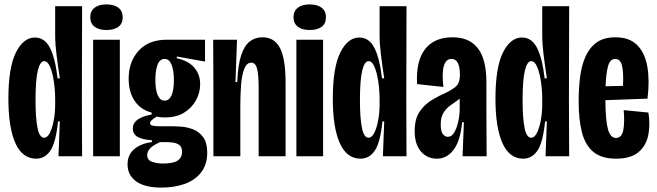

<svg xmlns="http://www.w3.org/2000/svg" viewBox="-20 -708 2978 870"><path d="M144 11Q81 11 49.5 -60Q18 -131 18 -261Q18 -402 52 -470Q86 -538 138 -538Q182 -538 206 -492Q230 -446 241 -353H251Q242 -412 236 -461Q230 -510 230 -546V-680H352L351 -250L352 0H245L251 -158H243Q233 -61 208 -25Q183 11 144 11ZM180 -84Q195 -84 206 -106Q217 -128 223.5 -162.5Q230 -197 230 -236V-257Q230 -299 224 -339Q218 -379 207 -405Q196 -431 180 -431Q162 -431 151.5 -389Q141 -347 141 -254Q141 -173 150 -128.5Q159 -84 180 -84Z M402 0V-528H523V0ZM462 -572Q428 -572 408.5 -587Q389 -602 389 -630Q389 -658 408.5 -673Q428 -688 462 -688Q497 -688 516.5 -673Q536 -658 536 -630Q536 -601 516.5 -586.5Q497 -572 462 -572Z M712 142Q635 142 596.5 113.5Q558 85 558 37Q558 -7 588.5 -32.5Q619 -58 668 -64V-73Q632 -74 607 -86Q582 -98 582 -126Q582 -174 667 -189V-198Q618 -210 590.5 -250.5Q563 -291 563 -351Q563 -429 608.5 -478.5Q654 -528 735 -528H909V-429L781 -452V-444Q833 -433 860 -402Q887 -371 887 -326Q887 -289 868.5 -254.5Q850 -220 815 -198Q780 -176 728 -176Q721 -176 710 -176.5Q699 -177 691 -180Q660 -163 660 -149Q660 -142 670.5 -139Q681 -136 699 -136H756Q775 -136 802 -134Q829 -132 856 -121.5Q883 -111 901 -86Q919 -61 919 -16Q919 38 891 73.5Q863 109 816.5 125.5Q770 142 712 142ZM726 -252Q747 -252 757.5 -276.5Q768 -301 768 -345Q768 -388 757.5 -414.5Q747 -441 726 -441Q704 -441 694 -415Q684 -389 684 -346Q684 -302 694.5 -277Q705 -252 726 -252ZM717 33Q767 33 786 19Q805 5 805 -19Q805 -42 792.5 -51Q780 -60 763.5 -62Q747 -64 734 -64H705Q672 -49 659.5 -35Q647 -21 647 -6Q647 18 670 25.5Q693 33 717 33Z M947 0V-302L946 -528H1054L1047 -336H1055Q1058 -412 1072.5 -456.5Q1087 -501 1111.5 -520Q1136 -539 1169 -539Q1224 -539 1249 -490Q1274 -441 1274 -335V0H1152V-307Q1152 -369 1145 -396.5Q1138 -424 1119 -424Q1098 -424 1087 -396.5Q1076 -369 1072.5 -324.5Q1069 -280 1069 -229V0Z M1323 0V-528H1444V0ZM1383 -572Q1349 -572 1329.5 -587Q1310 -602 1310 -630Q1310 -658 1329.5 -673Q1349 -688 1383 -688Q1418 -688 1437.5 -673Q1457 -658 1457 -630Q1457 -601 1437.5 -586.5Q1418 -572 1383 -572Z M1614 11Q1551 11 1519.5 -60Q1488 -131 1488 -261Q1488 -402 1522 -470Q1556 -538 1608 -538Q1652 -538 1676 -492Q1700 -446 1711 -353H1721Q1712 -412 1706 -461Q1700 -510 1700 -546V-680H1822L1821 -250L1822 0H1715L1721 -158H1713Q1703 -61 1678 -25Q1653 11 1614 11ZM1650 -84Q1665 -84 1676 -106Q1687 -128 1693.5 -162.5Q1700 -197 1700 -236V-257Q1700 -299 1694 -339Q1688 -379 1677 -405Q1666 -431 1650 -431Q1632 -431 1621.5 -389Q1611 -347 1611 -254Q1611 -173 1620 -128.5Q1629 -84 1650 -84Z M1960 11Q1915 11 1887 -22Q1859 -55 1859 -114Q1859 -170 1882 -203Q1905 -236 1938 -255.5Q1971 -275 2001 -288Q2041 -308 2052.5 -323.5Q2064 -339 2064 -369Q2064 -441 2026 -441Q1975 -441 1989 -314L1870 -327Q1864 -430 1905.5 -484.5Q1947 -539 2031 -539Q2107 -539 2145.5 -489Q2184 -439 2184 -335V-212Q2184 -159 2184.5 -106Q2185 -53 2185 0H2076Q2078 -39 2079 -77.5Q2080 -116 2082 -154H2074Q2066 -70 2035.5 -29.5Q2005 11 1960 11ZM2009 -88Q2027 -88 2038.5 -108Q2050 -128 2056.5 -157.5Q2063 -187 2063 -214V-261Q2044 -246 2024.5 -233Q2005 -220 1991 -199.5Q1977 -179 1977 -144Q1977 -112 1987 -100Q1997 -88 2009 -88Z M2351 11Q2288 11 2256.5 -60Q2225 -131 2225 -261Q2225 -402 2259 -470Q2293 -538 2345 -538Q2389 -538 2413 -492Q2437 -446 2448 -353H2458Q2449 -412 2443 -461Q2437 -510 2437 -546V-680H2559L2558 -250L2559 0H2452L2458 -158H2450Q2440 -61 2415 -25Q2390 11 2351 11ZM2387 -84Q2402 -84 2413 -106Q2424 -128 2430.5 -162.5Q2437 -197 2437 -236V-257Q2437 -299 2431 -339Q2425 -379 2414 -405Q2403 -431 2387 -431Q2369 -431 2358.5 -389Q2348 -347 2348 -254Q2348 -173 2357 -128.5Q2366 -84 2387 -84Z M2771 11Q2706 11 2669 -19.5Q2632 -50 2617 -108Q2602 -166 2602 -249Q2602 -306 2608.5 -358.5Q2615 -411 2633 -451.5Q2651 -492 2683.5 -515.5Q2716 -539 2768 -539Q2833 -539 2868 -503Q2903 -467 2913.5 -404.5Q2924 -342 2914 -261L2723 -254Q2724 -160 2735 -121.5Q2746 -83 2771 -83Q2798 -83 2804.5 -119.5Q2811 -156 2806 -209L2918 -198Q2927 -144 2917.5 -96Q2908 -48 2873 -18.5Q2838 11 2771 11ZM2768 -441Q2744 -441 2735 -407.5Q2726 -374 2724 -317L2803 -319Q2806 -380 2798.5 -410.5Q2791 -441 2768 -441Z"/></svg>

Font: Bricolage Grotesque 96pt Condensed SemiBold
Style: Regular
Weight: 600
Width: 3
Designer: Mathieu Triay
Foundry: Atelier Triay
Version: Version 1.001; ttfautohint (v1.8.4.7-5d5b);gftools[0.9.33.de